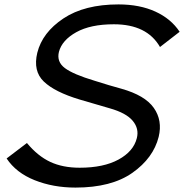

<svg xmlns="http://www.w3.org/2000/svg" viewBox="-20 -840 834 870"><path d="M699 -220Q675 -124 580 -57Q485 10 322 10Q221 10 137 -23.5Q53 -57 10 -122L102 -192Q151 -133 207.5 -106.5Q264 -80 341 -80Q449 -80 517 -117Q585 -154 600 -214Q611 -257 581.5 -292.5Q552 -328 478 -349Q470 -352 409.5 -369Q349 -386 341 -389Q228 -423 178.5 -470.5Q129 -518 149 -601Q172 -693 267.5 -756.5Q363 -820 517 -820Q613 -820 684 -787.5Q755 -755 794 -696L705 -627Q646 -730 496 -730Q390 -730 325.5 -694Q261 -658 247 -605Q236 -560 274 -531.5Q312 -503 409 -474Q478 -452 530 -438Q637 -408 677 -351Q717 -294 699 -220Z"/></svg>

Font: Sinkin Sans 400 Italic
Style: Italic
Weight: 400
Italic angle: -112°
Designer: Keith Bates
Foundry: K-Type
Version: Sinkin Sans (version 1.0)  by Keith Bates   •   © 2014   www